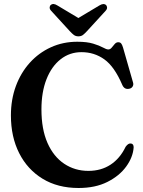

<svg xmlns="http://www.w3.org/2000/svg" viewBox="-20 -923 714 959"><path d="M647.5 -186Q644 -137.5 610.2 -91Q576.5 -44.5 516.2 -14.2Q456 16 372.5 16Q268.5 16 192.8 -30.2Q117 -76.5 75.8 -158Q34.5 -239.5 34.5 -346.5Q34.5 -425.5 59.2 -492.8Q84 -560 129 -609.8Q174 -659.5 234.5 -687Q295 -714.5 366 -714.5Q414.5 -714.5 445.5 -705Q476.5 -695.5 494 -685.8Q511.5 -676 521 -676Q530.5 -676 537.8 -685Q545 -694 552.8 -703Q560.5 -712 570.5 -712Q580 -712 585 -706.2Q590 -700.5 594.5 -685.5L644.5 -511Q648 -499.5 642.2 -490.5Q636.5 -481.5 624.5 -479.5Q601 -475 590.5 -499.5Q551.5 -590.5 501.2 -626.5Q451 -662.5 387 -662.5Q328 -662.5 282.8 -627Q237.5 -591.5 212.2 -527.2Q187 -463 187 -376.5Q187 -277.5 217.2 -209Q247.5 -140.5 300.8 -105Q354 -69.5 421.5 -69.5Q485 -69.5 532.2 -100.5Q579.5 -131.5 607.5 -190Q621.5 -209.5 635.5 -206Q648 -203.5 647.5 -186ZM414.5 -767.5Q403.5 -755.5 394.5 -748.5Q385.5 -741.5 371.5 -741.5Q358 -741.5 348.8 -748.5Q339.5 -755.5 328.5 -767.5L236 -868.5Q227.5 -877.5 228 -885.8Q228.5 -894 233.5 -898Q246 -909 267 -895.5L371.5 -833L476 -895.5Q497 -908.5 509.5 -898Q514 -894 514.8 -885.8Q515.5 -877.5 507 -868.5Z"/></svg>

Font: Fraunces 72pt S050 SemiBold
Style: Regular
Weight: 600
Version: Version 1.000; ttfautohint (v1.8.3)